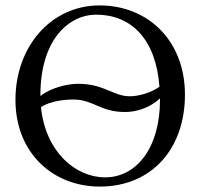

<svg xmlns="http://www.w3.org/2000/svg" viewBox="-20 -678 738 708"><path d="M334 -624C464 -624 555 -534 568 -358C535 -335 490 -323 459 -323C396 -323 366 -369 267 -369C230 -369 168 -355 129 -324V-327C129 -537 238 -624 334 -624ZM662 -329C662 -527 527 -658 347 -658C168 -658 37 -506 37 -310C37 -113 176 10 348 10C539 10 662 -129 662 -329ZM570 -315V-310C570 -131 482 -24 368 -24C258 -24 148 -118 131 -283C166 -306 220 -311 250 -311C325 -311 349 -265 441 -265C479 -265 528 -277 570 -315Z"/></svg>

Font: Linux Libertine O C
Style: Regular
Weight: 400
Designer: Philipp H. Poll
Foundry: Philipp H. Poll
Version: Version 4.0.3